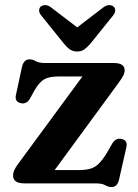

<svg xmlns="http://www.w3.org/2000/svg" viewBox="-20 -723 543 757"><path d="M445.5 -393.5 195.5 -52.5H290.5Q318 -52.5 336.2 -57.8Q354.5 -63 369.2 -77.5Q384 -92 401 -119.5L422.5 -157Q436.5 -179.5 458 -175.5Q484 -170.5 478.5 -143.5L449.5 -15.5Q442.5 14.5 420 14.5Q407 14.5 394.8 7.2Q382.5 0 357 0H77.5Q52.5 0 42 -8.2Q31.5 -16.5 31.5 -30.5Q31.5 -41 36.2 -52Q41 -63 53 -79L305 -421.5H211Q175 -421.5 155.5 -411Q136 -400.5 116.5 -367.5L98 -334Q84.5 -311.5 62.5 -316Q36.5 -322 43 -349.5L66.5 -458.5Q73.5 -489 96.5 -489Q109 -489 121.2 -481.8Q133.5 -474.5 159 -474.5H429Q471.5 -474.5 471.5 -446Q471.5 -436 465.8 -424.5Q460 -413 445.5 -393.5ZM336.5 -551Q324 -536.5 312.5 -528.2Q301 -520 284.5 -520Q267.5 -520 255.8 -528Q244 -536 232 -551L143 -661.5Q134 -672.5 134.2 -682Q134.5 -691.5 140.5 -697Q148 -703 158.8 -702.8Q169.5 -702.5 181 -694L284.5 -615L387.5 -694Q399 -702.5 409.8 -702.8Q420.5 -703 428 -697Q434 -691.5 434.2 -682Q434.5 -672.5 425.5 -661.5Z"/></svg>

Font: Fraunces 9pt Soft SemiBold
Style: Regular
Weight: 600
Version: Version 1.000;[b76b70a41]